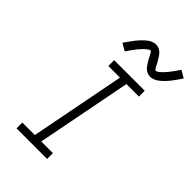

<svg xmlns="http://www.w3.org/2000/svg" viewBox="-264 -1000 1097 1097"><g transform="rotate(45 284.0 -451.5)"><path d="M341 0H94V-47H195L307 -623H213V-670H460V-623H359L247 -47H341ZM220 -748 176 -774Q189 -792 199.5 -807Q210 -822 220 -834.5Q230 -847 239 -856.5Q248 -866 261 -877.5Q274 -889 289 -896Q304 -903 319 -903Q324 -903 329.5 -902Q335 -901 339.5 -899.5Q344 -898 348.5 -895.5Q353 -893 357 -890Q361 -887 364.5 -883.5Q368 -880 371 -876Q374 -872 377 -868Q380 -864 382.5 -859.5Q385 -855 387.5 -851Q390 -847 392.5 -843Q395 -839 397.5 -834Q400 -829 402.5 -824Q405 -819 407 -815Q409 -811 411.5 -807.5Q414 -804 416.5 -799.5Q419 -795 424 -795Q428 -795 432 -797.5Q436 -800 439.5 -802Q443 -804 446.5 -807.5Q450 -811 455 -815Q460 -819 461 -820.5Q462 -822 464 -824.5Q466 -827 469 -830Q472 -833 474.5 -836Q477 -839 480 -842.5Q483 -846 485.5 -849.5Q488 -853 491 -857Q494 -861 497.5 -865Q501 -869 504 -873.5Q507 -878 510 -883Q513 -888 516.5 -893Q520 -898 524 -903L568 -877Q556 -859 545 -843.5Q534 -828 524 -815.5Q514 -803 505 -793.5Q496 -784 483 -773Q470 -762 455 -755Q440 -748 425 -748Q420 -748 414.5 -749Q409 -750 404.5 -751.5Q400 -753 395.5 -755.5Q391 -758 387 -761Q383 -764 379.5 -767.5Q376 -771 373 -775Q370 -779 367.5 -783Q365 -787 362 -791Q359 -795 356.5 -799.5Q354 -804 351.5 -808Q349 -812 346.5 -817Q344 -822 341.5 -826.5Q339 -831 337 -835.5Q335 -840 332.5 -843.5Q330 -847 327.5 -851.5Q325 -856 320 -856Q316 -856 312 -853.5Q308 -851 304.5 -848.5Q301 -846 297.5 -843Q294 -840 289 -835.5Q284 -831 283 -830Q282 -829 280 -826.5Q278 -824 275.5 -821Q273 -818 270 -815Q267 -812 264 -808.5Q261 -805 258.5 -801.5Q256 -798 253 -794Q250 -790 247 -786Q244 -782 240.5 -777.5Q237 -773 234 -768Q231 -763 227.5 -758Q224 -753 220 -748Z"/></g></svg>

Font: Lode Dark
Style: Italic
Weight: 400
Italic angle: -11°
Monospace: yes
Designer: Belleve Invis
Foundry: Belleve Invis
Version: Version 29.2.0; ttfautohint (v1.8.3)